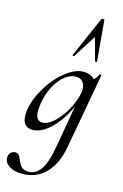

<svg xmlns="http://www.w3.org/2000/svg" viewBox="-169 -796 731 1140"><g transform="rotate(15 196.5 -225.5)"><path d="M55 205Q66 231 79.5 245Q93 259 125 259Q164 259 194.5 220Q225 181 244 77L289 -184Q246 -93 190 -40Q134 13 81 13Q51 13 34.5 -5.5Q18 -24 18 -62Q18 -71 20 -91Q30 -160 73.5 -232.5Q117 -305 176 -352Q235 -399 287 -399Q329 -399 355 -372Q374 -388 381 -407Q383 -409 385 -409Q388 -409 391 -407.5Q394 -406 393 -405L310 53Q291 163 233.5 222Q176 281 88 281Q40 281 9.5 261.5Q-21 242 -21 211Q-21 190 -9 179Q3 168 18 168Q33 168 40 176.5Q47 185 55 205ZM126 -44Q160 -44 197.5 -79Q235 -114 264.5 -167Q294 -220 304 -269Q307 -283 307 -296Q307 -325 292 -342Q277 -359 249 -359Q215 -359 181 -331.5Q147 -304 122 -256Q97 -208 88 -148Q84 -116 84 -106Q84 -44 126 -44ZM197 -478 306 -727Q309 -732 317 -732Q325 -732 325 -727L347 -478Q347 -475 341.5 -474.5Q336 -474 335 -477L297 -616L207 -474Q206 -473 204 -473Q201 -473 198.5 -474.5Q196 -476 197 -478Z"/></g></svg>

Font: CormorantInfant-MediumItalic
Style: Italic
Weight: 500
Italic angle: -10°
Designer: Christian Thalmann (Catharsis Fonts)
Foundry: Catharsis Fonts
Version: Version 3.303